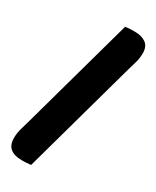

<svg xmlns="http://www.w3.org/2000/svg" viewBox="-209 -766 760 934"><g transform="rotate(30 171.5 -299.5)"><path d="M141 106Q127 108 114 108.5Q101 109 90 109Q48 109 25.5 91Q3 73 3 33Q3 6 11 -21.5Q19 -49 25 -70L201 -705Q216 -707 229 -707.5Q242 -708 253 -708Q293 -708 316.5 -691Q340 -674 340 -636Q340 -607 332 -581Q324 -555 317 -529Z"/></g></svg>

Font: Baloo
Style: Regular
Weight: 400
Designer: Sarang Kulkarni and Ek Type
Foundry: Ek Type
Version: Version 1.443;PS 1.000;hotconv 16.6.51;makeotf.lib2.5.65220;